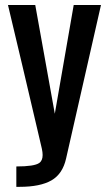

<svg xmlns="http://www.w3.org/2000/svg" viewBox="-20 -598 432 763"><path d="M11.7 -578.1H120.1L197.8 -146L272.9 -578.1H381.3L242.7 31.7Q229 93.3 184.3 118.9Q139.6 144.5 58.1 144.5H44.9V63.5Q116.2 63.5 135.7 49.8Q149.4 40.5 149.4 18.1Q149.4 7.3 146.5 -6.3Q132.3 -66.9 127.9 -85.9Q110.8 -159.2 70.1 -332Q29.3 -504.9 11.7 -578.1Z"/></svg>

Font: Oswald Regular
Style: Regular
Weight: 400
Designer: Vernon Adams
Foundry: Vernon Adams
Version: 3.0; ttfautohint (v0.95) -l 8 -r 50 -G 200 -x 0 -w "G" -W -c